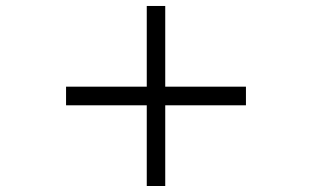

<svg xmlns="http://www.w3.org/2000/svg" viewBox="-20 -620 1040 640"><path d="M530.8 -269V0H469.2V-269H200.2V-331.1H469.2V-600.1H530.8V-331.1H799.8V-269Z"/></svg>

Font: BabelStone Ogham Pictish
Style: Bold Italic
Weight: 700
Italic angle: -30°
Designer: Andrew West
Foundry: BabelStone
Version: Version 1.02 March 14, 2022